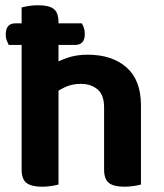

<svg xmlns="http://www.w3.org/2000/svg" viewBox="-20 -699 620 726"><path d="M38.6 -610.8H289.1Q293.7 -604.4 297.2 -593.8Q300.7 -583.2 300.7 -570.5Q300.7 -529 263.5 -529H13Q9.7 -535.3 5.7 -545.6Q1.7 -555.9 1.7 -568.5Q1.7 -610.8 38.6 -610.8ZM513 -203H373.6V-293Q373.6 -340.4 348.6 -361.2Q323.7 -381.9 285.9 -381.9Q252.8 -381.9 226.3 -369.6Q199.7 -357.2 180.7 -341.5L175.6 -454Q198.9 -467.7 233.4 -479.9Q268 -492.2 310.8 -492.2Q403.7 -492.2 458.3 -444.2Q513 -396.2 513 -300.3ZM61.8 -264H201.2V-1.3Q192.3 1.3 175.3 4.1Q158.4 7 138.5 7Q99 7 80.4 -7.1Q61.8 -21.2 61.8 -58.1ZM373.6 -263.7 513 -263.3V-1.3Q504 1.3 486.9 4.1Q469.8 7 450.2 7Q410.4 7 392 -7.1Q373.6 -21.2 373.6 -58.1ZM201.2 -192H61.8V-670.8Q70.8 -673.4 87.9 -676.3Q105 -679.1 124.9 -679.1Q165 -679.1 183.1 -665.3Q201.2 -651.5 201.2 -614.1Z"/></svg>

Font: Baloo Tammudu 2
Style: Regular
Weight: 400
Designer: Maithili Shingre, Omkar Shende and Ek Type
Foundry: Ek Type
Version: Version 1.700